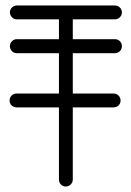

<svg xmlns="http://www.w3.org/2000/svg" viewBox="-20 -679 477 699"><path d="M393.4 -338.5Q404.1 -338.5 411.5 -331.1Q418.9 -323.8 418.9 -313Q418.9 -302.2 411.5 -295.2Q404.1 -288.1 393.4 -288.1H40.4Q29.6 -288.1 22.2 -295.2Q14.9 -302.2 14.9 -313Q14.9 -323.8 22.2 -331.1Q29.6 -338.5 40.4 -338.5ZM194.6 -634.1Q194.6 -644.2 201.7 -651.6Q208.8 -659 219.5 -659Q229.9 -659 237.4 -651.6Q245 -644.2 245 -634.1V-25.5Q245 -14.8 237.4 -7.4Q229.9 0 219.5 0Q208.8 0 201.7 -7.4Q194.6 -14.8 194.6 -25.5ZM398.2 -659Q409 -659 416.4 -651.6Q423.8 -644.2 423.8 -634.1Q423.8 -623.8 416.4 -616.2Q409 -608.6 398.2 -608.6H41Q30.9 -608.6 23.5 -616.2Q16.1 -623.8 16.1 -634.1Q16.1 -644.2 23.5 -651.6Q30.9 -659 41 -659ZM398.2 -536.4Q409 -536.4 416.4 -529Q423.8 -521.6 423.8 -510.9Q423.8 -500.1 416.4 -492.8Q409 -485.4 398.2 -485.4H41Q30.9 -485.4 23.5 -492.8Q16.1 -500.1 16.1 -510.9Q16.1 -521.6 23.5 -529Q30.9 -536.4 41 -536.4Z"/></svg>

Font: Libertine-Super Thin
Style: Regular
Weight: 100
Designer: Bastien Sozeau
Foundry: NBR — Bastien Sozeau
Version: Version 2.003;gftools[0.9.33]